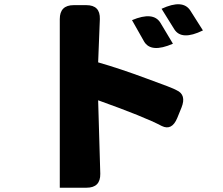

<svg xmlns="http://www.w3.org/2000/svg" viewBox="-20 -810 1040 896"><path d="M596 -716Q696 -758 729 -703L787 -606Q684 -561 652 -617L596 -716ZM734 -769Q833 -815 868 -761L927 -668Q827 -619 793 -674L734 -769ZM259 66V-721Q259 -786 324 -786H383Q448 -786 446 -721L438 -519Q539 -490 663 -444Q788 -399 804 -389Q851 -368 827 -308L807 -259Q782 -199 735 -222Q656 -264 438 -342L448 1Q449 66 384 66Z"/></svg>

Font: Swei Half Moon CJK SC
Style: Black
Weight: 900
Version: Version 2.071